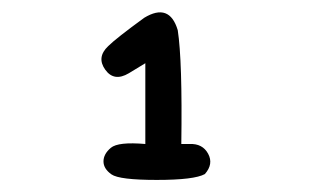

<svg xmlns="http://www.w3.org/2000/svg" viewBox="-20 -758 540 318"><path d="M218.8 -728.5Q260.7 -753.9 274.4 -708Q282.2 -657.2 280.3 -519.5H293.9Q315.4 -520.5 324.7 -503.4Q334 -486.3 319.3 -469.7Q301.8 -460 239.7 -460Q177.7 -460 164.6 -469.2Q151.4 -478.5 151.4 -490.7Q151.4 -502.9 163.6 -513.2Q175.8 -523.4 220.7 -519.5V-653.3L193.4 -636.7Q168.9 -622.1 154.3 -642.6Q139.6 -663.1 159.2 -681.6Q171.9 -694.3 218.8 -728.5Z"/></svg>

Font: NaikaiFont
Style: Regular
Weight: 400
Version: Version 1.67